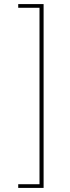

<svg xmlns="http://www.w3.org/2000/svg" viewBox="-20 -780 341 938"><path d="M69 -760V-742H173V120H69V138H193V-760Z"/></svg>

Font: IBM Plex Arabic Thin
Style: Regular
Weight: 100
Designer: Mike Abbink, Paul van der Laan, Pieter van Rosmalen, Wael Morcos, Khajak Apelian
Foundry: Bold Monday
Version: Version 1.0